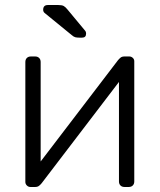

<svg xmlns="http://www.w3.org/2000/svg" viewBox="-20 -745 636 765"><path d="M101 0Q93 0 87 -6Q81 -12 81 -20V-498Q81 -508 87 -514Q93 -520 103 -520H120Q130 -520 136 -514Q142 -508 142 -498V-49L124 -78L450 -505Q455 -511 460.5 -515.5Q466 -520 476 -520H495Q503 -520 509 -514.5Q515 -509 515 -501V-22Q515 -12 509 -6Q503 0 493 0H476Q466 0 460 -6Q454 -12 454 -22V-441L475 -446L146 -15Q142 -10 136 -5Q130 0 120 0ZM297 -595Q287 -595 280.5 -596.5Q274 -598 266 -605L157 -694Q152 -699 152 -706Q152 -725 171 -725H212Q227 -725 234 -721Q241 -717 249 -707L318 -624Q323 -619 323 -611Q323 -595 307 -595Z"/></svg>

Font: Rubik Light Light
Style: Regular
Weight: 300
Version: Version 2.101